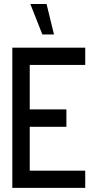

<svg xmlns="http://www.w3.org/2000/svg" viewBox="-20 -916 474 936"><path d="M127.9 -896.5H207L243.2 -748H186.5ZM40 0V-683.6H395.5V-599.6H125V-382.8H303.7V-297.9H125V-84H395.5V0Z"/></svg>

Font: Post No Bills Jaffna SemiBold
Style: Regular
Weight: 600
Designer: Kosala Senevirathne, Siva Puranthara, Lasantha Premarathna, Tharique Azeez
Foundry: Mooniak
Version: Version 1.220 ; ttfautohint (v1.6)